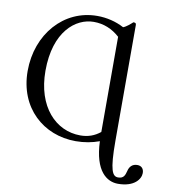

<svg xmlns="http://www.w3.org/2000/svg" viewBox="-91 -738 908 1009"><g transform="rotate(10 362.5 -233.0)"><path d="M474 -12C480 148 547 192 606 192C693 192 725 146 725 114C725 91 712 77 690 77C662 77 648 95 643 117C637 139 632 159 601 159C571 159 554 131 554 -29V-645C554 -655 551 -658 539 -658C528 -648 507 -629 490 -623C447 -646 397 -658 347 -658C168 -658 36 -506 36 -310C36 -113 176 10 348 10C394 10 436 2 474 -12ZM334 -624C387 -624 433 -605 473 -569V-61C442 -36 408 -24 367 -24C236 -24 128 -135 128 -327C128 -537 238 -624 334 -624Z"/></g></svg>

Font: Libertinus Math
Style: Regular
Weight: 400
Designer: Philipp H. Poll, Khaled Hosny
Foundry: Caleb Maclennan
Version: Version 7.050;RELEASE